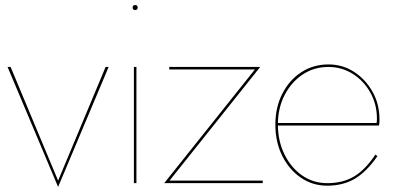

<svg xmlns="http://www.w3.org/2000/svg" viewBox="-20 -725 1567 760"><path d="M10 -460 210 15 410 -460H398L210 -10L22 -460Z M505 -695Q505 -691 507.5 -688Q510 -685 515 -685Q520 -685 522.5 -688Q525 -691 525 -695Q525 -700 522.5 -702.5Q520 -705 515 -705Q510 -705 507.5 -702.5Q505 -700 505 -695ZM510 -460V0H520V-460Z M989 -450 630 0H1020V-10H651L1010 -460H650V-450Z M1275 10Q1338 10 1384.5 -17.5Q1431 -45 1474 -107L1466 -113Q1426 -53 1381.5 -26.5Q1337 0 1275 0Q1220 0 1176 -30.5Q1132 -61 1106 -114Q1080 -167 1080 -232Q1080 -297 1106.5 -348.5Q1133 -400 1178 -430Q1223 -460 1280 -460Q1333 -460 1376.5 -432.5Q1420 -405 1446 -358.5Q1472 -312 1472 -255Q1472 -246 1471 -240Q1470 -234 1468 -229L1475 -238H1077V-228H1480Q1482 -236 1482 -243Q1482 -250 1482 -254Q1482 -313 1454.5 -362Q1427 -411 1381.5 -440.5Q1336 -470 1280 -470Q1220 -470 1172.5 -439Q1125 -408 1097.5 -354Q1070 -300 1070 -232Q1070 -163 1097 -108.5Q1124 -54 1170.5 -22Q1217 10 1275 10Z"/></svg>

Font: Jost Thin
Style: Regular
Weight: 250
Version: Version 3.710